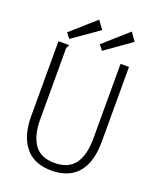

<svg xmlns="http://www.w3.org/2000/svg" viewBox="-149 -885 798 982"><g transform="rotate(20 250.0 -393.5)"><path d="M251 11Q157 11 108.5 -48.5Q60 -108 60 -215V-623H108H117V-616Q111 -612 109.5 -605.5Q108 -599 109 -582V-214Q109 -129 143 -80Q177 -31 252 -31Q328 -31 363 -78.5Q398 -126 398 -217V-623H444V-218Q444 -139 421 -88.5Q398 -38 355 -13.5Q312 11 251 11ZM286 -653 264 -681 396 -798 427 -753ZM108 -653 86 -681 218 -798 251 -753Z"/></g></svg>

Font: Inconsolata Light
Style: Regular
Weight: 300
Designer: Raph Levien, Cyreal, Brenton Simpson
Foundry: Raph Levien, Cyreal, Google
Version: Version 3.001